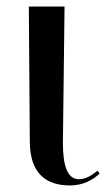

<svg xmlns="http://www.w3.org/2000/svg" viewBox="-20 -556 327 586"><path d="M194 10C234 10 263 -7 284 -26L278 -35C261 -22 243 -9 221 -9C184 -9 172 -54 172 -121L177 -536H68L71 -122C72 -27 120 10 194 10Z"/></svg>

Font: Noto Serif Display Condensed Medium
Style: Regular
Weight: 500
Width: 3
Designer: Monotype Design Team
Foundry: Monotype Imaging Inc.
Version: Version 2.009